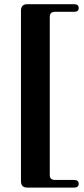

<svg xmlns="http://www.w3.org/2000/svg" viewBox="-20 -752 392 893"><path d="M211.5 -674.5V63Q211.5 85 237 85H324.5Q346 85 346 103Q346 120.5 324.5 120.5H107Q77.5 120.5 77.5 90.5V-702Q77.5 -732.5 107 -732.5H324.5Q346 -732.5 346 -714.5Q346 -697 324.5 -697H237Q211.5 -697 211.5 -674.5Z"/></svg>

Font: Fraunces 72pt
Style: Bold
Weight: 700
Version: Version 1.000;[b76b70a41]